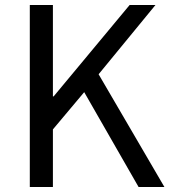

<svg xmlns="http://www.w3.org/2000/svg" viewBox="-20 -753 686 773"><path d="M100 -733H193V-365H196L502 -733H606L377 -454L642 0H538L319 -382L193 -232V0H100Z"/></svg>

Font: KaiGen Gothic CN Regular
Style: Regular
Weight: 400
Designer: Ryoko NISHIZUKA  (kana & ideographs); Paul D. Hunt (Latin, Greek & Cyrillic); Wenlong ZHANG  (bopomofo); Sandoll Communi
Foundry: Adobe Systems Incorporated
Version: Version 1.002.20150501